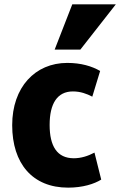

<svg xmlns="http://www.w3.org/2000/svg" viewBox="-20 -841 552 882"><path d="M349 -613H231L312 -821H512ZM445 -16C413 4 360 21 293 21C129 21 36 -90 36 -266C36 -440 141 -552 289 -552C352 -552 402 -537 440 -515C438 -510 406 -402 404 -397C379 -410 350 -421 315 -421C243 -421 208 -365 208 -267C208 -170 242 -114 319 -114C352 -114 384 -124 414 -140Z"/></svg>

Font: Repo ExtraBold
Style: Bold
Weight: 700
Designer: Stefan Peev
Foundry: Context Ltd
Version: Version 1.502